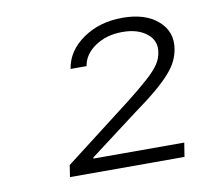

<svg xmlns="http://www.w3.org/2000/svg" viewBox="-53 -890 541 503"><g transform="rotate(-10 217.0 -638.5)"><path d="M94.7 -444.3 99.6 -475.6 279.8 -614.3Q314.5 -641.6 335.4 -660.4Q356.4 -679.2 366.7 -694.1Q377 -709 379.4 -725.6Q384.8 -756.3 360.6 -775.6Q336.4 -794.9 295.9 -794.9Q253.4 -794.9 223.1 -774.4Q192.9 -753.9 188 -723.1H145.5Q152.8 -770 197 -800.8Q241.2 -831.5 302.2 -831.5Q362.8 -831.5 396.5 -802Q430.2 -772.5 422.9 -727.5Q420.4 -711.9 413.3 -696.8Q406.2 -681.6 391.6 -665Q377 -648.4 352.8 -627.9Q328.6 -607.4 292 -581.1L164.1 -484.4L163.6 -481.4H405.3L399.4 -444.3Z"/></g></svg>

Font: Inter ExtraLight
Style: Italic
Weight: 250
Italic angle: -9.3988°
Designer: Rasmus Andersson
Foundry: rsms
Version: Version 4.001;git-66647c0bb